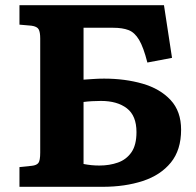

<svg xmlns="http://www.w3.org/2000/svg" viewBox="-20 -720 757 740"><path d="M55 0V-76L103 -81Q121 -83 128 -92Q135 -101 135 -132V-572Q135 -596 129 -607Q123 -618 101 -621L55 -625V-700H612L643 -497L548 -479Q533 -538 516 -566.5Q499 -595 475.5 -604Q452 -613 416 -613H302V-413Q318 -414 339 -415.5Q360 -417 381 -417Q462 -417 529.5 -397.5Q597 -378 637.5 -334.5Q678 -291 678 -220Q678 -142 638.5 -93.5Q599 -45 530.5 -22.5Q462 0 375 0ZM363 -82Q402 -82 434.5 -93.5Q467 -105 486.5 -133Q506 -161 506 -211Q506 -274 469 -302.5Q432 -331 369 -331Q352 -331 334.5 -330Q317 -329 302 -327V-88Q317 -85 332 -83.5Q347 -82 363 -82Z"/></svg>

Font: Literata 7pt
Style: Bold
Weight: 700
Designer: Latin by Veronika Burian and Jose Scaglione. Greek by Irene Vlachou. Cyrillic by Vera Evstafieva.
Foundry: TypeTogether
Version: Version 3.002